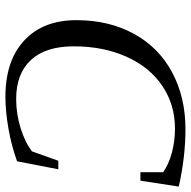

<svg xmlns="http://www.w3.org/2000/svg" viewBox="-18 -684 711 716"><g transform="rotate(90 338.0 -326.5)"><path d="M341.3 9.3Q207 9.3 131.3 -61Q55.7 -131.3 55.7 -255.4Q55.7 -376.5 106.2 -469.2Q156.7 -562 249.8 -612.1Q342.8 -662.1 462.4 -662.1Q565.4 -662.1 676.3 -637.2L654.3 -494.1H622.6V-579.1Q592.3 -600.1 549.3 -611.6Q506.3 -623 459.5 -623Q371.1 -623 301 -575.9Q231 -528.8 192.1 -442.4Q153.3 -356 153.3 -245.6Q153.3 -140.6 204.3 -85.7Q255.4 -30.8 349.6 -30.8Q405.3 -30.8 458.5 -47.4Q511.7 -64 544.9 -89.8L580.1 -188H611.8L582 -34.2Q525.9 -13.7 461.2 -2.2Q396.5 9.3 341.3 9.3Z"/></g></svg>

Font: Liberation Serif
Style: Italic
Weight: 400
Italic angle: -16.333°
Designer: Steve Matteson
Foundry: Ascender Corporation
Version: Version 2.1.5